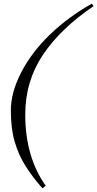

<svg xmlns="http://www.w3.org/2000/svg" viewBox="-20 -826 521 1028"><path d="M471.2 -806.2 481 -793Q305.2 -674.3 210.2 -533Q115.2 -391.6 115.2 -211.9Q115.2 14.6 225.1 168.9L207 182.1Q151.9 119.6 115.2 60.5Q78.6 1.5 58.3 -68.4Q38.1 -138.2 38.1 -234.9Q38.1 -331.5 94.2 -439.7Q150.4 -547.9 248.3 -641.8Q346.2 -735.8 471.2 -806.2Z"/></svg>

Font: PlayfairDisplay-Italic
Style: Italic
Weight: 400
Italic angle: -14°
Designer: Claus Eggers Sørensen
Foundry: Claus Eggers Sørensen
Version: Version 1.002;PS 001.002;hotconv 1.0.70;makeotf.lib2.5.58329